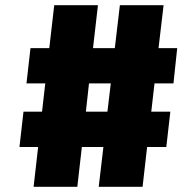

<svg xmlns="http://www.w3.org/2000/svg" viewBox="-20 -720 750 740"><path d="M70.5 -289.5H142L154.5 -398.5H82L97.5 -534.5H170L189 -700H357.5L338.5 -534.5H422.5L442 -700H610.5L591 -534.5H663L648.5 -398.5H575.5L563 -289.5H636.5L621 -153.5H547L529.5 0H360.5L378.5 -153.5H295.5L278 0H109.5L127 -153.5H55ZM311 -289.5H394L407 -398.5H323Z"/></svg>

Font: League Mono ExtraBold
Style: Regular
Weight: 800
Width: 6
Designer: Tyler Finck
Foundry: The League of Moveable Type / Tyler Finck
Version: Version 2.210